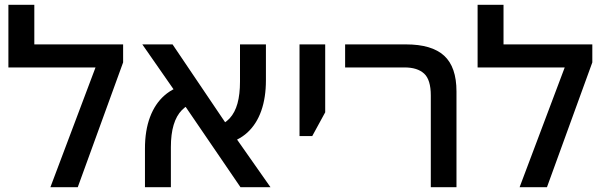

<svg xmlns="http://www.w3.org/2000/svg" viewBox="-20 -780 2521 800"><path d="M123 -595H493V-520L304 0H190L378 -499H15V-760H123Z M982 0 724 -378 573 -595H699L940 -238L1107 0ZM584 0V-161Q584 -236 605 -292Q626 -348 665.5 -382.5Q705 -417 762 -429L794 -354Q761 -345 738 -321.5Q715 -298 703.5 -259.5Q692 -221 692 -167V0ZM917 -181 881 -255Q915 -263 937 -287Q959 -311 969.5 -349Q980 -387 980 -440V-595H1088V-446Q1088 -373 1068.5 -318Q1049 -263 1011 -228Q973 -193 917 -181Z M1228 -213V-595H1335V-312L1281 -213Z M1775 0V-382Q1775 -448 1747 -473.5Q1719 -499 1666 -499H1418V-595H1672Q1779 -595 1830.5 -548Q1882 -501 1882 -399V0Z M2078 -595H2448V-520L2259 0H2145L2333 -499H1970V-760H2078Z"/></svg>

Font: Noto Sans Hebrew Medium
Style: Regular
Weight: 500
Designer: Monotype Design Team
Foundry: Monotype Imaging Inc.
Version: Version 2.003